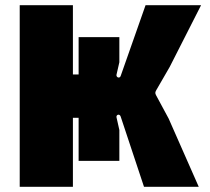

<svg xmlns="http://www.w3.org/2000/svg" viewBox="-20 -720 809 740"><path d="M56 0H261V-266H283V-100H440V-219L429 -268C427 -278 441 -283 445 -271L535 0H746L630 -263L582 -352C578 -360 577 -363 582 -372L634 -462L755 -700H541L445 -427C441 -416 427 -422 429 -432L440 -480V-577H283V-433H261V-700H56Z"/></svg>

Font: Finlandica Black
Style: Regular
Weight: 900
Designer: Niklas Ekholm, Juho Hiilivirta, Jaakko Suomalainen
Foundry: Helsinki Type Studio
Version: Version 2.000;Glyphs 3.2 (3202)